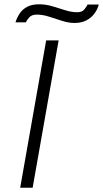

<svg xmlns="http://www.w3.org/2000/svg" viewBox="-20 -874 480 894"><path d="M74 0 195 -686H253L132 0ZM52 -770Q59 -792 71.5 -811Q84 -830 106 -842Q128 -854 162 -854Q193 -854 223.5 -845Q254 -836 283.5 -826.5Q313 -817 340 -817Q362 -817 372.5 -830Q383 -843 388 -853H440Q434 -830 419.5 -810.5Q405 -791 382 -779Q359 -767 327 -767Q300 -767 269 -777Q238 -787 208 -796.5Q178 -806 152 -806Q128 -806 116.5 -793.5Q105 -781 101 -770Z"/></svg>

Font: Archivo Expanded Thin
Style: Italic
Weight: 250
Width: 7
Italic angle: -10°
Designer: Hector Gatti
Foundry: Omnibus-Type
Version: Version 2.001